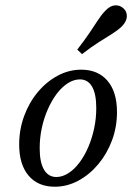

<svg xmlns="http://www.w3.org/2000/svg" viewBox="-20 -686 509 717"><path d="M184.7 11.3Q121.8 11.3 86.7 -30.2Q51.6 -71.8 51.6 -146Q51.6 -202.4 70.2 -252.8Q88.7 -303.2 121 -341.9Q153.2 -380.6 195.2 -403.2Q237.1 -425.8 283.1 -425.8Q346 -425.8 381.5 -384.3Q416.9 -342.7 416.9 -267.7Q416.9 -212.1 398.4 -162.1Q379.8 -112.1 347.2 -73Q314.5 -33.9 272.6 -11.3Q230.6 11.3 184.7 11.3ZM190.3 -25Q212.9 -25 235.1 -39.1Q257.3 -53.2 276.2 -78.2Q295.2 -103.2 309.3 -135.9Q323.4 -168.5 331.5 -206Q339.5 -243.5 339.5 -282.3Q339.5 -335.5 323.8 -362.5Q308.1 -389.5 278.2 -389.5Q255.6 -389.5 233.5 -375.4Q211.3 -361.3 192.3 -336.3Q173.4 -311.3 158.9 -278.6Q144.4 -246 136.3 -208.9Q128.2 -171.8 128.2 -132.3Q128.2 -79.8 144.4 -52.4Q160.5 -25 190.3 -25ZM286.3 -483.9 268.5 -500.8Q296.8 -537.1 315.3 -564.9Q333.9 -592.7 347.2 -612.9Q360.5 -633.1 374.2 -646.8Q391.9 -665.3 410.5 -666.1Q429 -666.9 442.7 -653.2Q454.8 -641.1 453.6 -623Q452.4 -604.8 433.9 -586.3Q419.4 -572.6 398.8 -559.7Q378.2 -546.8 350.4 -529.4Q322.6 -512.1 286.3 -483.9Z"/></svg>

Font: Playfair 9pt
Style: Italic
Weight: 400
Italic angle: -15.6°
Designer: Claus Eggers Sørensen
Foundry: Claus Eggers Sørensen
Version: Version 2.001;gftools[0.9.30]